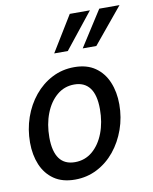

<svg xmlns="http://www.w3.org/2000/svg" viewBox="-85 -808 703 882"><g transform="rotate(-10 267.0 -367.0)"><path d="M194 10Q135 10 96.2 -16.8Q57.5 -43.5 38.2 -89.5Q19 -135.5 19 -193Q19 -254.5 38.2 -309.8Q57.5 -365 92.5 -407.8Q127.5 -450.5 175 -475Q222.5 -499.5 278.5 -499.5Q337.5 -499.5 376.2 -472.5Q415 -445.5 434.2 -399.2Q453.5 -353 453.5 -295.5Q453.5 -234.5 434 -179.5Q414.5 -124.5 379.8 -81.8Q345 -39 297.5 -14.5Q250 10 194 10ZM207.5 -69Q254 -69 288.8 -98.2Q323.5 -127.5 342.8 -177.5Q362 -227.5 362 -289Q362 -355.5 337.2 -388.2Q312.5 -421 265 -421Q218.5 -421 183.8 -391.5Q149 -362 129.8 -312.2Q110.5 -262.5 110.5 -201Q110.5 -135.5 134.8 -102.2Q159 -69 207.5 -69ZM199.5 -577.5 301.5 -744H395.5L263 -577.5ZM332.5 -577.5 439 -744H533.5L396 -577.5Z"/></g></svg>

Font: Cabin
Style: Italic
Weight: 400
Width: 4
Italic angle: -10°
Designer: Pablo Impallari
Foundry: Pablo Impallari. http://www.impallari.com Igino Marini. http://www.ikern.com
Version: Version 3.001